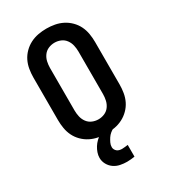

<svg xmlns="http://www.w3.org/2000/svg" viewBox="-229 -856 1058 1192"><g transform="rotate(-30 300.0 -259.5)"><path d="M300 8Q270 8 240.5 2.5Q211 -3 184.5 -16.5Q158 -30 136.5 -51.5Q115 -73 102 -99.5Q89 -126 84 -156Q79 -186 79 -215V-520Q79 -549 84 -579Q89 -609 102 -635.5Q115 -662 136.5 -683.5Q158 -705 184.5 -718.5Q211 -732 240.5 -737.5Q270 -743 300 -743Q330 -743 359.5 -737.5Q389 -732 415.5 -718.5Q442 -705 463.5 -683.5Q485 -662 498 -635.5Q511 -609 516 -579Q521 -549 521 -520V-215Q521 -186 516 -156Q511 -126 498 -99.5Q485 -73 463.5 -51.5Q442 -30 415.5 -16.5Q389 -3 359.5 2.5Q330 8 300 8ZM300 -93Q323 -93 344 -102Q365 -111 378.5 -129.5Q392 -148 397 -170.5Q402 -193 402 -215V-520Q402 -542 397 -564.5Q392 -587 378.5 -605.5Q365 -624 344 -633Q323 -642 300 -642Q277 -642 256 -633Q235 -624 221.5 -605.5Q208 -587 203 -564.5Q198 -542 198 -520V-215Q198 -193 203 -170.5Q208 -148 221.5 -129.5Q235 -111 256 -102Q277 -93 300 -93ZM322 224Q298 224 273.5 219Q249 214 229 200Q209 186 197 164Q185 142 185 118Q185 99 191.5 80.5Q198 62 208 46Q218 30 232 16.5Q246 3 262 -8H354V0Q340 6 327.5 16.5Q315 27 306.5 40Q298 53 291 67.5Q284 82 284 98Q284 107 288.5 115.5Q293 124 300.5 129.5Q308 135 317 137Q326 139 335 139Q346 139 356.5 137.5Q367 136 377 135V219Q364 221 350 222.5Q336 224 322 224Z"/></g></svg>

Font: Iosevka HT Extended
Style: Bold
Weight: 700
Width: 7
Monospace: yes
Designer: Belleve Invis
Foundry: Belleve Invis
Version: Version 32.3.0; ttfautohint (v1.8.4)